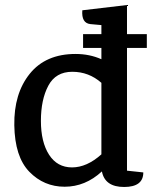

<svg xmlns="http://www.w3.org/2000/svg" viewBox="-20 -729 618 765"><path d="M565 -538H486V-49L551 -42Q551 16 474.5 16Q398 16 386 -46Q320 15 237.5 15Q155 15 97 -44.5Q39 -104 37 -230Q35 -356 98.5 -435Q162 -514 281 -514Q337 -514 384 -493V-538H311V-593H384V-629L340 -633Q304 -637 308 -688L486 -709V-593H565ZM384 -399Q334 -443 268 -443Q202 -443 172.5 -387.5Q143 -332 143 -247.5Q143 -163 175.5 -112.5Q208 -62 267 -62Q326 -62 384 -114Z"/></svg>

Font: Karma SemiBold
Style: Regular
Weight: 600
Designer: Joana Correia
Foundry: Indian Type Foundry
Version: Version 1.202;PS 1.0;hotconv 1.0.78;makeotf.lib2.5.61930; tt